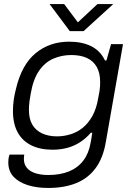

<svg xmlns="http://www.w3.org/2000/svg" viewBox="-20 -744 653 949"><path d="M218 185Q160 185 115.5 170.5Q71 156 46 128.5Q21 101 21 58Q21 51 22 41.5Q23 32 27 20H100Q99 26 98.5 31Q98 36 98 41Q98 69 114 87Q130 105 157.5 113Q185 121 218 121Q278 121 321.5 103Q365 85 392 49.5Q419 14 428 -39Q430 -52 432.5 -64.5Q435 -77 436 -88H429Q405 -60 375.5 -41Q346 -22 312 -13Q278 -4 240 -4Q178 -4 134 -26Q90 -48 67 -90.5Q44 -133 44 -195Q44 -224 48 -251.5Q52 -279 59 -305Q87 -424 156 -481Q225 -538 322 -538Q386 -538 431 -515.5Q476 -493 499 -445H506L529 -526H588L503 -42Q490 36 453 86.5Q416 137 357 161Q298 185 218 185ZM262 -70Q295 -70 328 -80Q361 -90 388.5 -112Q416 -134 436.5 -170.5Q457 -207 466 -262Q470 -281 472 -294.5Q474 -308 474.5 -318.5Q475 -329 475 -338Q475 -384 458 -413.5Q441 -443 409.5 -457.5Q378 -472 332 -472Q285 -472 243.5 -454Q202 -436 173 -394Q144 -352 132 -282Q128 -260 126 -245Q124 -230 123.5 -220Q123 -210 123 -200Q123 -156 140 -127.5Q157 -99 188.5 -84.5Q220 -70 262 -70ZM540 -724 393 -590H325L225 -724H297L378 -616H346L462 -724Z"/></svg>

Font: Archivo SemiExpanded Light
Style: Italic
Weight: 300
Width: 6
Italic angle: -10°
Designer: Hector Gatti
Foundry: Omnibus-Type
Version: Version 2.001